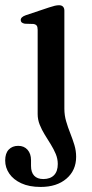

<svg xmlns="http://www.w3.org/2000/svg" viewBox="-41 -497 362 752"><path d="M211.1 -71.3Q211.1 -45.5 218.1 -21.8Q225 2 234.2 24.9Q243.3 47.8 250.3 70.6Q257.2 93.4 257.2 117.1Q257.2 170.1 219.4 202.6Q181.6 235.2 118.2 235.2Q73.2 235.2 42.3 220.8Q11.4 206.5 -4.7 182.9Q-20.7 159.4 -20.7 131.6Q-20.7 103.4 -6.7 88.8Q7.3 74.2 30.3 74.2Q53.3 74.2 66.9 89.6Q80.5 105.1 80.5 130.4V152.9Q80.5 177.9 92.8 191.1Q105.1 204.3 129.2 204.3Q156.3 204 170.8 188.9Q185.3 173.9 185.3 145.4Q185.3 125.2 177.4 106.1Q169.4 87 157.7 68.2Q146 49.5 134.2 30.3Q122.4 11.2 114.4 -8.9Q106.5 -28.9 106.5 -50.2V-380.4Q106.5 -391.9 102.6 -396.8Q98.7 -401.7 90.1 -403.1L56.3 -404.1Q48 -405.7 44.1 -409.1Q40.2 -412.6 40.2 -418.6Q40.2 -430.4 60.1 -437.4L150.9 -467.8Q165 -472.4 173.8 -474.5Q182.5 -476.5 190.6 -476.5Q200.3 -476.5 205.7 -471Q211.1 -465.4 211.1 -455.3Z"/></svg>

Font: Fraunces
Style: Regular
Weight: 900
Version: Version 1.000;[b76b70a41]